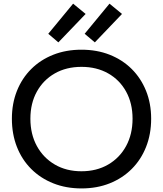

<svg xmlns="http://www.w3.org/2000/svg" viewBox="-20 -1042 912 1074"><path d="M436 12Q349.5 12 278 -16.5Q206.5 -45 154.5 -97Q102.5 -149 74.5 -220.5Q46.5 -292 46.5 -378Q46.5 -463 74.8 -533.8Q103 -604.5 154.8 -656Q206.5 -707.5 278 -735.8Q349.5 -764 435.5 -764Q522 -764 593.5 -735.8Q665 -707.5 716.8 -656Q768.5 -604.5 797 -533.8Q825.5 -463 825.5 -378Q825.5 -292 797.2 -220.5Q769 -149 717 -97Q665 -45 593.8 -16.5Q522.5 12 436 12ZM435.5 -84Q520.5 -84 585 -121.5Q649.5 -159 685.5 -225.2Q721.5 -291.5 721.5 -378Q721.5 -464 685.5 -529.5Q649.5 -595 585 -631.5Q520.5 -668 436 -668Q351 -668 286.8 -631.5Q222.5 -595 186.2 -529.5Q150 -464 150 -378Q150 -291.5 186.2 -225.2Q222.5 -159 286.8 -121.5Q351 -84 435.5 -84ZM389 -1021.5 459 -964 306.5 -805 250 -853ZM592.5 -1021.5 662.5 -964 510.5 -805 453.5 -853Z"/></svg>

Font: Hepta Slab ExtraLight Medium
Style: Regular
Weight: 500
Version: Version 1.100